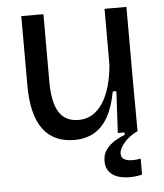

<svg xmlns="http://www.w3.org/2000/svg" viewBox="-51 -563 681 795"><g transform="rotate(-5 289.5 -165.0)"><path d="M242 13Q155 13 111 -47.5Q67 -108 67 -230V-517H159V-237Q159 -151 185 -109.5Q211 -68 267 -68Q299 -68 324 -83.5Q349 -99 367.5 -127.5Q386 -156 397.5 -196Q409 -236 413 -285V-517H504V-222L505 0H423L432 -173H417Q405 -108 381.5 -67Q358 -26 323 -6.5Q288 13 242 13ZM508 180Q486 186 460 186.5Q434 187 411 180.5Q388 174 373 157Q358 140 358 111Q358 83 372.5 63.5Q387 44 409 30.5Q431 17 451 10V-6H504V0Q470 16 448.5 41Q427 66 427 86Q427 101 436 107.5Q445 114 457.5 116Q470 118 483.5 117Q497 116 508 114Z"/></g></svg>

Font: Bricolage Grotesque 24pt
Style: Regular
Weight: 400
Designer: Mathieu Triay
Foundry: Atelier Triay
Version: Version 1.001;gftools[0.9.33.dev8+g029e19f]